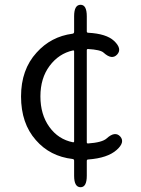

<svg xmlns="http://www.w3.org/2000/svg" viewBox="-20 -748 589 803"><path d="M317 35Q290 35 290 -13V-76Q290 -82 284 -83Q189 -94 130 -162Q68 -232 68 -344.5Q68 -457 133 -528Q193 -595 283 -607Q290 -608 290 -615V-680Q290 -728 317 -728Q343 -728 343 -680V-617Q343 -611 349 -611Q425 -607 457 -577Q492 -544 470 -520Q448 -496 413 -528Q400 -540 348 -543Q343 -543 343 -538V-153Q343 -148 348 -148Q407 -152 426 -169Q461 -201 483 -177Q504 -153 468 -121Q430 -87 349 -81Q343 -81 343 -75V-13Q343 35 317 35ZM285 -153Q290 -152 290 -157V-533Q290 -538 285 -537Q226 -524 187.5 -472.5Q149 -421 149 -345Q149 -269 186.5 -217Q224 -165 285 -153Z"/></svg>

Font: Resource Han Rounded KR Normal
Style: Regular
Weight: 350
Designer: Cyano Hao (round all glyphs); Ryoko NISHIZUKA 西塚涼子 (kana, bopomofo & ideographs); Paul D. Hunt (Latin, Greek & Cyrillic)
Foundry: Cyano Hao
Version: 0.990